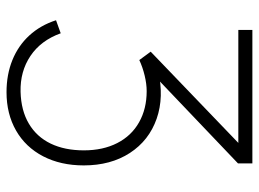

<svg xmlns="http://www.w3.org/2000/svg" viewBox="-120 -640 775 574"><g transform="rotate(90 267.0 -352.5)"><path d="M255 15Q202.5 15 159.2 -2.5Q116 -20 85.5 -53.2Q55 -86.5 40 -133L79 -147Q100.5 -87.5 146.8 -56.5Q193 -25.5 254 -27Q310 -28.5 349.2 -51.8Q388.5 -75 408.8 -117Q429 -159 429 -216Q429 -273.5 407.2 -316Q385.5 -358.5 345.2 -381.2Q305 -404 252 -404Q230.5 -404 205.5 -398Q180.5 -392 159 -382L134 -416L439 -709L452 -678H69V-720H468V-677L191 -413L190 -438Q269.5 -456.5 334.5 -433.8Q399.5 -411 436.8 -353.8Q474 -296.5 474 -216Q474 -147 446.8 -94.5Q419.5 -42 369.8 -13.5Q320 15 255 15Z"/></g></svg>

Font: Manrope
Style: Regular
Weight: 400
Designer: Mikhail Sharanda
Foundry: Mikhail Sharanda
Version: Version 4.503